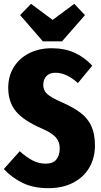

<svg xmlns="http://www.w3.org/2000/svg" viewBox="-23 -965 528 1003"><path d="M459 -622 384 -531Q324 -585 267 -585Q236 -585 219.5 -567.5Q203 -550 203 -521Q203 -493 223.5 -474Q244 -455 304 -429Q364 -402 400 -374Q436 -346 454.5 -305.5Q473 -265 473 -205Q473 -140 443.5 -89.5Q414 -39 359 -10.5Q304 18 230 18Q152 18 96 -9Q40 -36 -3 -82L80 -175Q116 -143 148 -126.5Q180 -110 216 -110Q254 -110 271.5 -132Q289 -154 289 -190Q289 -224 269 -247Q249 -270 199 -292Q101 -334 60.5 -383Q20 -432 20 -506Q20 -568 49.5 -615Q79 -662 130.5 -687.5Q182 -713 246 -713Q314 -713 365.5 -690Q417 -667 459 -622ZM365 -945 421 -886 301 -749H201L82 -886L139 -945L252 -861Z"/></svg>

Font: Fira Sans Extra Condensed ExtraBold
Style: Regular
Weight: 800
Width: 1
Designer: Carrois Corporate & Edenspiekermann AG
Foundry: Carrois Corporate GbR & Edenspiekermann AG
Version: Version 4.203